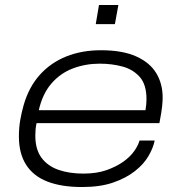

<svg xmlns="http://www.w3.org/2000/svg" viewBox="-20 -740 728 772"><path d="M310 12Q227 12 170.5 -10Q114 -32 85 -77.5Q56 -123 56 -191Q56 -227 61.5 -258Q67 -289 75 -317Q96 -390 140 -439Q184 -488 246.5 -513Q309 -538 386 -538Q473 -538 528 -513Q583 -488 608.5 -445.5Q634 -403 634 -348Q634 -335 632 -313.5Q630 -292 621 -245H127Q124 -231 123 -219Q122 -207 122 -195Q122 -139 147 -105.5Q172 -72 215.5 -57Q259 -42 315 -42Q369 -42 408.5 -56Q448 -70 476 -90Q504 -110 520 -133Q536 -156 541 -175H602Q596 -145 577 -112.5Q558 -80 522.5 -52Q487 -24 435 -6Q383 12 310 12ZM136 -297H565Q567 -310 568 -320.5Q569 -331 569 -341Q569 -400 542 -430.5Q515 -461 472.5 -472.5Q430 -484 381 -484Q324 -484 273.5 -465Q223 -446 187 -404.5Q151 -363 136 -297ZM365 -643 378 -720H456L442 -643Z"/></svg>

Font: Archivo Expanded ExtraLight
Style: Italic
Weight: 250
Width: 7
Italic angle: -10°
Designer: Hector Gatti
Foundry: Omnibus-Type
Version: Version 2.001